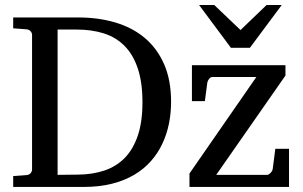

<svg xmlns="http://www.w3.org/2000/svg" viewBox="-20 -740 1198 760"><path d="M543.9 -335Q543.9 -413.6 525.6 -468.5Q507.3 -523.4 473.4 -557.9Q439.5 -592.3 391.4 -607.7Q343.3 -623 284.2 -623H208V-47.9L289.1 -48.8Q346.7 -49.3 393.8 -65.2Q440.9 -81.1 474.1 -115.2Q507.3 -149.4 525.6 -203.6Q543.9 -257.8 543.9 -335ZM657.2 -336.9Q657.2 -293 648.9 -251.2Q640.6 -209.5 623 -171.9Q605.5 -134.3 577.9 -102.8Q550.3 -71.3 511.7 -48.3Q473.1 -25.4 423.1 -12.7Q373 0 310.1 0H32.2V-43L85 -46.9Q95.7 -47.9 101.3 -54.7Q106.9 -61.5 106.9 -68.8V-602.1Q106.9 -609.4 101.3 -616.2Q95.7 -623 85 -624L32.2 -627.9V-670.9H290Q368.7 -670.9 436 -651.1Q503.4 -631.3 552.5 -590.3Q601.6 -549.3 629.4 -486.3Q657.2 -423.3 657.2 -336.9ZM730 0V-53.2L994.6 -435.1H820.8Q813.5 -435.1 807.9 -428Q802.2 -420.9 800.8 -414.1L791 -339.8H739.7V-481.9H1109.9V-440.9L835.9 -47.9H1037.6Q1041 -47.9 1044.7 -50.3Q1048.3 -52.7 1051.5 -56.2Q1054.7 -59.6 1056.9 -63.7Q1059.1 -67.9 1059.6 -71.8L1069.8 -150.9H1124V0ZM969.2 -550.8H894L768.1 -720.2H828.1L932.1 -621.1L1035.2 -720.2H1095.2Z"/></svg>

Font: Charis SIL
Style: Regular
Weight: 400
Foundry: SIL International
Version: Version 4.112